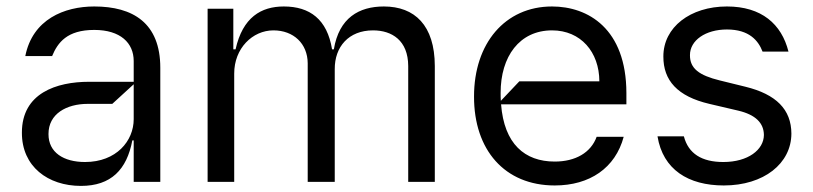

<svg xmlns="http://www.w3.org/2000/svg" viewBox="-20 -573 2561 605"><path d="M235.1 12.8C329.9 12.8 379.6 -38.4 397 -130.7H401.3V0H485.1V-359.4C485.1 -500.7 398.8 -552.6 277 -552.6C182.9 -552.6 82.7 -512.4 59.7 -396.3H144.2C161.9 -438.9 191.4 -478.7 277 -478.7C359.7 -478.7 401.3 -437.5 401.3 -380.7V-315.3H260.7C158.4 -315.3 48.7 -279.8 49 -154.8C48.7 -48.3 131 12.8 235.1 12.8ZM247.9 -62.5C180.8 -62.5 132.5 -92.3 132.8 -150.6C132.5 -214.5 190 -245.7 256.4 -245.7H333.8L401.3 -307.5V-197.4C401.3 -129.3 346.9 -62.5 247.9 -62.5Z M718 0V-340.9C717.7 -420.8 775.9 -477.3 841.6 -477.3C904.8 -477.3 949.2 -435.7 949.6 -373.6V0H1034.8V-355.1C1034.4 -425.4 1078.5 -477.3 1155.5 -477.3C1214.8 -477.3 1266 -445.7 1266.3 -365.1V0H1350.1V-365.1C1349.8 -493.3 1286.6 -552.6 1189.6 -552.6C1111.2 -552.6 1048.3 -516.7 1032 -417.6H1026.3C1011 -512.1 956.3 -552.6 874.3 -552.6C802.9 -552.6 744.7 -518.5 722.3 -417.6H715.2V-545.5H634.2V0Z M1953.8 -279.8C1953.5 -483 1832.7 -552.6 1719.5 -552.6C1571.4 -552.6 1473.4 -436.1 1473.7 -268.5C1473.4 -100.9 1570 11.4 1728 11.4C1838.4 11.4 1919 -43.7 1945.3 -142H1860.1C1842 -92 1793.3 -63.9 1728 -63.9C1633.2 -63.9 1568.5 -119.7 1558.9 -244.3H1953.8ZM1558.2 -255.3C1557.5 -263.1 1557.5 -271.3 1557.5 -279.8C1557.2 -395.2 1617.2 -477.3 1719.5 -477.3C1810 -477.3 1868.3 -409.1 1868.6 -316.8H1616.5Z M2260.7 11.4C2387.1 11.4 2473.4 -57.9 2473.7 -152C2473.4 -228 2425.8 -275.9 2328.8 -299.7L2247.9 -319.6C2182.9 -335.6 2153.8 -357.2 2154.1 -399.1C2153.8 -446 2203.5 -480.1 2270.6 -480.1C2341.3 -480.1 2369.7 -444.6 2382.8 -410.5H2464.5C2442.8 -497.2 2379.6 -552.6 2270.6 -552.6C2155.2 -552.6 2070 -487.2 2070.3 -394.9C2070 -319.6 2114.7 -269.2 2215.2 -245.7L2306.1 -224.4C2360.8 -211.6 2386.7 -185.4 2387.1 -147.7C2386.7 -100.9 2337 -62.5 2259.2 -62.5C2191.4 -62.5 2149.1 -88.8 2134.9 -143.5H2051.8C2068.9 -38.7 2148.8 11.4 2260.7 11.4Z"/></svg>

Font: Riot Sans 2.0
Style: Regular
Weight: 400
Designer: Rasmus Andersson
Foundry: rsms
Version: Version 3.006;hotconv 1.0.109;makeotfexe 2.5.65596